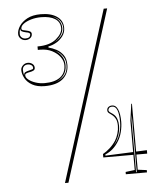

<svg xmlns="http://www.w3.org/2000/svg" viewBox="-53 -770 717 832"><g transform="rotate(-5 306.0 -354.0)"><path d="M146 -411Q113 -411 91.5 -423Q70 -435 60 -453.5Q50 -472 50 -489Q50 -500 59 -509Q68 -518 81 -518Q92 -518 100.5 -511.5Q109 -505 109 -494Q109 -486 102.5 -482.5Q96 -479 87 -477.5Q78 -476 71.5 -473.5Q65 -471 65 -465Q65 -455 77 -445.5Q89 -436 107.5 -430Q126 -424 146 -424Q190 -424 214 -442Q238 -460 238 -494Q238 -513 225.5 -530Q213 -547 191 -558.5Q169 -570 139 -570H129V-585Q182 -585 210 -608Q238 -631 238 -655Q238 -682 216 -696Q194 -710 155 -710Q132 -710 111.5 -704Q91 -698 78.5 -688.5Q66 -679 66 -668Q66 -663 72.5 -661Q79 -659 87.5 -657.5Q96 -656 102.5 -652.5Q109 -649 109 -641Q109 -630 100.5 -623.5Q92 -617 81 -617Q68 -617 59 -625.5Q50 -634 50 -646Q50 -663 61.5 -680.5Q73 -698 96 -710.5Q119 -723 155 -723Q199 -723 225 -705Q251 -687 251 -655Q251 -635 239 -619Q227 -603 210 -593.5Q193 -584 176 -581V-576Q193 -572 210 -563Q227 -554 239 -537.5Q251 -521 251 -494Q251 -475 244 -459.5Q237 -444 223.5 -433Q210 -422 190.5 -416.5Q171 -411 146 -411ZM57 -646Q57 -636 64 -630Q71 -624 81 -624Q102 -624 102 -641Q102 -644 98 -646.5Q94 -649 86 -650Q72 -653 66.5 -656.5Q61 -660 61 -666Q61 -667 61 -667.5Q61 -668 61 -669Q59 -664 58 -658Q57 -652 57 -646ZM199 -595Q214 -602 224.5 -611Q235 -620 241 -631.5Q247 -643 247 -655Q247 -675 235 -689Q223 -703 200 -710Q220 -703 231.5 -689Q243 -675 243 -655Q243 -639 231.5 -622.5Q220 -606 199 -595ZM192 -424Q210 -430 222.5 -439.5Q235 -449 241 -462.5Q247 -476 247 -494Q247 -511 241 -523.5Q235 -536 225.5 -545Q216 -554 203 -560Q223 -548 233 -531Q243 -514 243 -494Q243 -467 229 -449.5Q215 -432 192 -424ZM57 -489Q57 -475 61 -466Q61 -467 61 -467.5Q61 -468 61 -469Q61 -475 66.5 -478.5Q72 -482 86 -485Q95 -487 98.5 -488.5Q102 -490 102 -494Q102 -502 95.5 -506.5Q89 -511 81 -511Q70 -511 63.5 -505Q57 -499 57 -489ZM371 -81V-96Q386 -104 401.5 -118Q417 -132 428 -149Q436 -162 441 -179Q446 -196 446 -212Q446 -232 440 -243Q434 -254 426 -260Q418 -266 412 -270.5Q406 -275 406 -283Q406 -292 412.5 -297Q419 -302 429 -302Q445 -302 453.5 -282.5Q462 -263 462 -228Q462 -207 456 -183.5Q450 -160 438 -142Q428 -126 414 -113.5Q400 -101 381 -93V-88L502 -93V-230L512 -302H515V-94L562 -96V-81H515V-15L554 -10V0H462V-10L502 -15V-81ZM419 -127Q439 -147 448 -173.5Q457 -200 457 -228Q457 -262 450 -279.5Q443 -297 429 -297Q419 -297 415 -292.5Q411 -288 411 -283Q411 -277 420.5 -271Q430 -265 435 -260Q443 -252 447 -240Q451 -228 451 -212Q451 -188 442 -165.5Q433 -143 419 -127ZM507 -5H510V-255L507 -230ZM196 15 429 -723H444L211 15Z"/></g></svg>

Font: Kalnia Glaze Thin
Style: Regular
Weight: 100
Version: Version 1.110